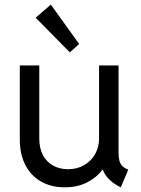

<svg xmlns="http://www.w3.org/2000/svg" viewBox="-20 -800 610 828"><path d="M65.4 -198.2V-517.6H149.4V-202.1Q149.4 -159.7 165.8 -129.9Q182.1 -100.1 210.2 -85.2Q238.3 -70.3 273.4 -70.3Q312.5 -70.3 343 -87.9Q373.5 -105.5 390.4 -135.7Q407.2 -166 407.2 -202.1V-517.6H491.2V-146.5Q491.2 -122.6 494.6 -108.2Q498 -93.8 507.1 -84.5Q516.1 -75.2 533.2 -68.4L501 7.8Q471.2 -6.3 450.7 -26.6Q430.2 -46.9 423.8 -68.4H421.9Q396.5 -34.2 355.2 -13.2Q314 7.8 258.8 7.8Q201.2 7.8 157.5 -16.8Q113.8 -41.5 89.6 -87.9Q65.4 -134.3 65.4 -198.2ZM133.8 -723.6 199.2 -780.3 321.3 -610.4 281.2 -574.2Z"/></svg>

Font: Reddit Sans Fudge
Style: Regular
Weight: 400
Designer: Stephen Hutchings
Foundry: Reddit
Version: Version 1.011